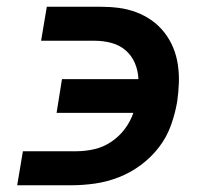

<svg xmlns="http://www.w3.org/2000/svg" viewBox="-20 -550 640 570"><path d="M31 0 48 -101H207Q233 -101 259.5 -107Q286 -113 309.5 -128.5Q333 -144 350 -166.5Q367 -189 376 -215H148L164 -315H391Q390 -340 380.5 -362.5Q371 -385 353 -400.5Q335 -416 311 -422.5Q287 -429 262 -429H102L119 -530H278Q306 -530 333 -526.5Q360 -523 385 -513.5Q410 -504 431 -489Q452 -474 468 -453.5Q484 -433 494 -409Q504 -385 508 -358Q512 -331 511 -303.5Q510 -276 506 -248Q500 -213 487.5 -178Q475 -143 452 -113Q429 -83 398 -60Q367 -37 332 -23.5Q297 -10 261.5 -5Q226 0 191 0Z"/></svg>

Font: Iosevka Slab Extended
Style: Bold Italic
Weight: 700
Width: 7
Italic angle: -9°
Monospace: yes
Designer: Belleve Invis
Foundry: Belleve Invis
Version: Version 11.1.0; ttfautohint (v1.8.3)